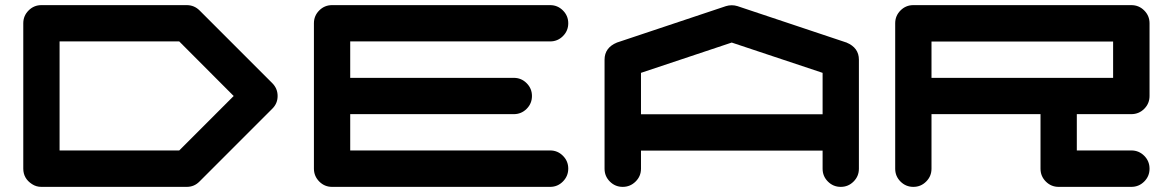

<svg xmlns="http://www.w3.org/2000/svg" viewBox="-20 -729 4575 749"><path d="M679.2 -142.1 891.6 -354.5 679.2 -567.4H212.4V-142.1ZM1042 -404.8Q1063 -383.8 1063 -354.5Q1063 -325.2 1042 -304.7L758.3 -21Q737.8 0 708.5 0H141.6Q121.1 0 105 -10.7Q70.8 -32.7 70.8 -71.3V-638.2Q70.8 -667.5 91.6 -688.2Q112.3 -709 141.6 -709H708.5Q737.8 -709 758.8 -688Z M2126 -142.1Q2155.3 -142.1 2176 -121.3Q2196.8 -100.6 2196.8 -71.3Q2196.8 -42 2176 -21Q2155.3 0 2126 0H1275.4Q1246.1 0 1225.3 -21Q1204.6 -42 1204.6 -71.3V-638.2Q1204.6 -667.5 1225.3 -688.2Q1246.1 -709 1275.4 -709H2126Q2155.3 -709 2176 -688.2Q2196.8 -667.5 2196.8 -638.2Q2196.8 -608.9 2176 -588.1Q2155.3 -567.4 2126 -567.4H1346.2V-425.3H1984.4Q2013.7 -425.3 2034.4 -404.5Q2055.2 -383.8 2055.2 -354.5Q2055.2 -325.2 2034.4 -304.4Q2013.7 -283.7 1984.4 -283.7H1346.2V-142.1Z M3189 -283.2V-444.8L2834.5 -563L2480.5 -444.8V-283.2ZM3330.6 -70.8Q3330.6 -41.5 3309.8 -20.8Q3289.1 0 3259.8 0Q3230.5 0 3209.7 -20.8Q3189 -41.5 3189 -70.8V-141.6H2480.5V-70.8Q2480.5 -41.5 2459.5 -20.8Q2438.5 0 2409.2 0Q2379.9 0 2359.1 -20.8Q2338.4 -41.5 2338.4 -70.8V-496.1Q2338.4 -543 2386.7 -563L2387.7 -563.5H2388.2L2812 -705.1Q2822.8 -708.5 2834.5 -708.5Q2846.2 -708.5 2856.9 -705.1L3280.8 -563.5H3281.7L3282.2 -563Q3330.6 -543 3330.6 -496.1Z M4322.3 -425.3V-566.9H3613.8V-425.3ZM4393.1 -709Q4422.9 -709 4443.6 -688.2Q4464.4 -667.5 4464.4 -638.2V-354.5Q4464.4 -325.2 4443.6 -304.4Q4422.9 -283.7 4393.1 -283.7H4180.7V-142.1H4393.1Q4422.9 -142.1 4443.6 -121.3Q4464.4 -100.6 4464.4 -70.8Q4464.4 -41.5 4443.6 -20.8Q4422.9 0 4393.1 0H4109.9Q4080.6 0 4059.8 -20.8Q4039.1 -41.5 4039.1 -70.8V-283.7H3613.8V-70.8Q3613.8 -41.5 3593 -20.8Q3572.3 0 3543 0Q3513.7 0 3492.9 -20.8Q3472.2 -41.5 3472.2 -70.8V-638.2Q3472.2 -667.5 3492.9 -688.2Q3513.7 -709 3543 -709Z"/></svg>

Font: Robtronika
Style: Regular
Weight: 400
Designer: GGBot
Version: 1.00